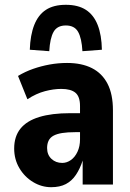

<svg xmlns="http://www.w3.org/2000/svg" viewBox="-20 -768 542 799"><path d="M193 11Q153 11 117.5 -10.5Q82 -32 60.5 -68.5Q39 -105 39 -150Q39 -200 65 -232.5Q91 -265 143 -281Q195 -297 272 -297H328V-218H293Q261 -218 239 -214.5Q217 -211 203 -203.5Q189 -196 182.5 -183Q176 -170 176 -152Q176 -124 194 -107Q212 -90 239 -90Q258 -90 275 -102Q292 -114 302.5 -136.5Q313 -159 313 -188V-327Q313 -366 294 -382Q275 -398 235 -398Q203 -398 167 -388.5Q131 -379 94 -355L55 -452Q85 -470 118 -481.5Q151 -493 186.5 -499.5Q222 -506 259 -506Q320 -506 362.5 -484.5Q405 -463 427.5 -419.5Q450 -376 450 -309V0H324V-100Q313 -66 296 -40.5Q279 -15 254 -2Q229 11 193 11ZM185 -555 104 -561Q106 -622 122.5 -664Q139 -706 171 -727Q203 -748 254 -748Q305 -748 337.5 -727Q370 -706 386.5 -664Q403 -622 404 -561L323 -555Q320 -609 305 -635.5Q290 -662 254 -662Q218 -662 203 -635.5Q188 -609 185 -555Z"/></svg>

Font: Nunito Sans 10pt Condensed ExtraBold
Style: Regular
Weight: 800
Width: 3
Designer: Vernon Adams
Foundry: Vernon Adams
Version: Version 3.101;gftools[0.9.27]